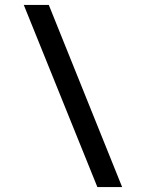

<svg xmlns="http://www.w3.org/2000/svg" viewBox="-20 -724 578 775"><path d="M473 31H373L76 -704H177Z"/></svg>

Font: Narnoor ExtraBold
Style: Regular
Weight: 800
Designer: S. Sridhar Murthy
Foundry: SIL International
Version: Version 3.000